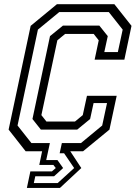

<svg xmlns="http://www.w3.org/2000/svg" viewBox="-20 -720 646 914"><path d="M108 174.5 124.5 96H227L245.5 80L234 65H167L180.5 0H102L21 -103L126 -597L251 -700H524.5L606 -597L572 -436H430.5L450 -528L426 -558.5H290L253 -528L177 -172L201 -141.5H337L374 -172L394 -264H535.5L501 -103L375.5 0H314.5L367 80L265.5 174.5ZM141 151.5H254.5L333 80L285 9.5H264L274.5 -39H365.5L466.5 -122.5L489.5 -229.5H425.5L409 -153.5L347.5 -103H174.5L134.5 -153.5L218 -548L279.5 -598H453L493 -548L476.5 -472H541L564 -579L498 -662.5H262L160.5 -579L63.5 -122.5L129.5 -39H217.5L200 42H253.5L280.5 80L237.5 119H148Z"/></svg>

Font: Tourney Condensed Regular
Style: Italic
Weight: 400
Width: 3
Italic angle: -12°
Designer: Tyler Finck
Foundry: Etcetera Type Co
Version: Version 1.010; ttfautohint (v1.8.3)